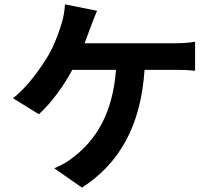

<svg xmlns="http://www.w3.org/2000/svg" viewBox="-20 -815 980 874"><path d="M668 -618H567H365L391 -688C399 -708 411 -742 422 -766L276 -795C274 -766 268 -728 257 -697C245 -660 227 -610 202 -566C166 -506 106 -419 39 -368L157 -295C213 -345 272 -427 309 -497H508C493 -296 415 -178 316 -101C293 -82 260 -62 227 -49L353 39C524 -71 621 -242 638 -497H770C791 -497 833 -497 868 -493V-625C837 -619 794 -618 770 -618Z"/></svg>

Font: GenSekiGothic2 TW B
Style: Regular
Weight: 700
Version: Version 2.100;PS 2.1;hotconv 16.6.51;makeotf.lib2.5.65220 DE